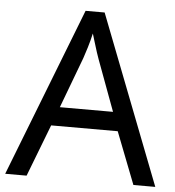

<svg xmlns="http://www.w3.org/2000/svg" viewBox="-52 -765 742 813"><g transform="rotate(5 319.5 -358.5)"><path d="M545 0 459 -221H176L91 0H0L279 -717H360L638 0ZM352 -517Q349 -525 342 -546Q335 -567 328.5 -589.5Q322 -612 318 -624Q311 -593 302 -563.5Q293 -534 287 -517L206 -301H432Z"/></g></svg>

Font: Noto Sans Linear A
Style: Regular
Weight: 400
Designer: Monotype Design Team
Foundry: Monotype Imaging Inc.
Version: Version 2.002; ttfautohint (v1.8.4.7-5d5b)